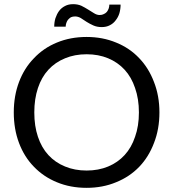

<svg xmlns="http://www.w3.org/2000/svg" viewBox="-20 -904 841 932"><path d="M753.9 -358.4Q753.9 -277.3 727.5 -210Q702.1 -142.6 656.2 -94.7Q609.4 -45.9 543.9 -19.5Q478.5 7.8 400.4 7.8Q321.3 7.8 255.9 -19.5Q191.4 -45.9 144.5 -94.7Q97.7 -142.6 72.3 -210Q46.9 -277.3 46.9 -358.4Q46.9 -438.5 72.3 -505.9Q97.7 -573.2 144.5 -621.1Q191.4 -670.9 255.9 -697.3Q321.3 -724.6 400.4 -724.6Q478.5 -724.6 543.9 -697.3Q609.4 -670.9 656.2 -621.1Q702.1 -573.2 727.5 -505.9Q753.9 -438.5 753.9 -358.4ZM654.3 -358.4Q654.3 -423.8 635.7 -476.6Q618.2 -529.3 585 -565.4Q551.8 -601.6 504.9 -621.1Q458 -640.6 400.4 -640.6Q342.8 -640.6 295.9 -621.1Q248 -601.6 214.8 -565.4Q181.6 -529.3 164.1 -476.6Q146.5 -423.8 146.5 -358.4Q146.5 -292 164.1 -240.2Q181.6 -187.5 214.8 -151.4Q248 -115.2 295.9 -95.7Q342.8 -76.2 400.4 -76.2Q458 -76.2 504.9 -95.7Q551.8 -115.2 585 -151.4Q618.2 -187.5 635.7 -240.2Q654.3 -292 654.3 -358.4ZM463.9 -831.1Q475.6 -831.1 484.4 -835.9Q493.2 -839.8 499 -846.7Q504.9 -854.5 507.8 -863.3Q510.7 -872.1 510.7 -881.8Q529.3 -881.8 565.4 -881.8Q565.4 -860.4 559.6 -839.8Q553.7 -820.3 541 -804.7Q530.3 -790 512.7 -781.2Q496.1 -772.5 473.6 -772.5Q451.2 -772.5 433.6 -780.3Q416 -788.1 400.4 -797.9Q385.7 -807.6 372.1 -816.4Q358.4 -824.2 344.7 -824.2Q333 -824.2 324.2 -820.3Q316.4 -815.4 309.6 -807.6Q304.7 -800.8 301.8 -792Q298.8 -783.2 298.8 -774.4Q280.3 -774.4 243.2 -774.4Q243.2 -795.9 249 -815.4Q255.9 -835.9 266.6 -850.6Q278.3 -866.2 295.9 -875Q312.5 -883.8 335 -883.8Q357.4 -883.8 375 -876Q392.6 -867.2 408.2 -857.4Q422.9 -847.7 436.5 -839.8Q450.2 -831.1 463.9 -831.1Z"/></svg>

Font: Lato
Style: Regular
Weight: 400
Designer: Lukasz Dziedzic with Adam Twardoch and Botio Nikoltchev
Version: Version 2.015; 2015-08-06; http://www.latofonts.com/